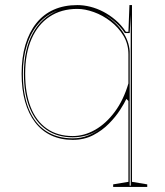

<svg xmlns="http://www.w3.org/2000/svg" viewBox="-20 -535 649 755"><path d="M425 200V190L485 180V-138L477 -146Q469 -129 452 -102.5Q435 -76 408.5 -49Q382 -22 346.5 -3.5Q311 15 266 15Q219 15 181.5 -2.5Q144 -20 118 -54Q92 -88 78.5 -136Q65 -184 65 -245Q65 -309 80 -359Q95 -409 123 -444Q151 -479 191.5 -497Q232 -515 284 -515Q309 -515 335 -508.5Q361 -502 386 -489Q411 -476 434 -456.5Q457 -437 475 -410H485L489 -515H499V180L559 190V200ZM266 9Q299 9 327 -2.5Q355 -14 377 -30Q351 -12 323 -3.5Q295 5 266 5Q206 5 163 -24.5Q120 -54 97 -110Q74 -166 74 -245Q74 -340 108.5 -403.5Q143 -467 206 -493Q163 -478 132.5 -443.5Q102 -409 86 -358.5Q70 -308 70 -245Q70 -164 93 -107Q116 -50 160 -20.5Q204 9 266 9ZM266 0Q311 0 354 -24.5Q397 -49 431.5 -95.5Q466 -142 485 -207V-321Q485 -362 465.5 -394.5Q446 -427 415 -451Q384 -475 349 -487.5Q314 -500 284 -500Q221 -500 175 -469.5Q129 -439 104 -382Q79 -325 79 -245Q79 -169 100.5 -114Q122 -59 164 -29.5Q206 0 266 0ZM490 195H494V-477L490 -405H471Q461 -420 449 -432.5Q437 -445 423 -456Q409 -467 393 -476Q437 -448 462 -411Q487 -374 490 -334Z"/></svg>

Font: Kalnia Glaze Thin
Style: Regular
Weight: 100
Designer: Frida Medrano
Foundry: Frida Medrano
Version: Version 1.110